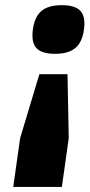

<svg xmlns="http://www.w3.org/2000/svg" viewBox="-20 -530 350 750"><path d="M221.7 200.2H31.7L58.6 9.8L133.8 -240.2H243.7L248.5 9.8ZM108.4 -415Q115.2 -464.8 142.1 -487.3Q168.9 -509.8 221.7 -509.8Q273.9 -509.8 294.4 -487.1Q314.9 -464.4 308.1 -415Q301.3 -364.7 274.2 -342.3Q247.1 -319.8 194.8 -319.8Q142.6 -319.8 122.1 -342.3Q101.6 -364.7 108.4 -415Z"/></svg>

Font: Fivo Sans Heavy
Style: Regular
Weight: 900
Designer: Alexander Slobzheninov
Foundry: Alexander Slobzheninov
Version: 1.0